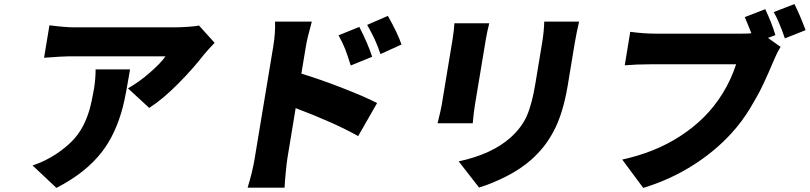

<svg xmlns="http://www.w3.org/2000/svg" viewBox="-20 -857 3968 941"><path d="M448.5 -517H617.5Q596.6 -390.3 582.4 -334.2Q548.3 -202.1 480.1 -113.3Q400.2 -9.6 256.4 63.9L139.6 -46.2Q199.2 -65 258.2 -104Q302.9 -134.6 333.3 -165.5Q363.6 -196.4 384.6 -235.3Q405.5 -274.1 418 -317.3Q430.4 -360.4 440.7 -421.9Q448.9 -473 448.5 -517ZM955.3 -731.9 1032 -647Q1000.4 -614.7 979.8 -589.8Q927.2 -521.3 852.6 -446.2Q778.1 -371.1 711.3 -328.1L607.2 -424Q662.3 -455.3 715.4 -501.8Q768.5 -548.3 791.2 -581H319.2Q288.4 -581 196 -573.9L222.3 -733Q300.4 -723 342.7 -723H838.8Q864.3 -723 902.5 -725.7Q940.7 -728.3 955.3 -731.9Z M1193.5 62.9Q1217 -12.4 1228.3 -81L1318.9 -627.1Q1329.9 -692.5 1328.1 -751.1H1508.2Q1485.4 -669.4 1478.7 -627.1L1457 -496.1Q1547.9 -468.8 1659.6 -425.2Q1771.3 -381.7 1828.1 -351.9L1735.4 -190Q1620 -255 1429 -327.1L1388.5 -81Q1385.3 -61.1 1380.7 -14.7Q1376.1 31.6 1374.6 62.9ZM1639.2 -683.9 1741.1 -725.1Q1783.4 -642.4 1804 -578.8L1698.9 -535.9Q1682.9 -588.1 1671.3 -617.4Q1659.8 -646.7 1639.2 -683.9ZM1779.5 -735.1 1881 -779.1Q1929 -694.2 1947.8 -638.8L1844.8 -592Q1828.8 -637.8 1816.2 -664.8Q1803.6 -691.8 1779.5 -735.1Z M2207 -742.9H2377.8Q2366.5 -697.1 2361.5 -666.9L2307.5 -342Q2301.1 -302.2 2296.9 -252.8H2124.6Q2125.7 -258.5 2130.3 -276.8Q2134.9 -295.1 2138.8 -312.7Q2142.8 -330.3 2144.9 -343L2198.5 -666.9Q2205.6 -712.7 2207 -742.9ZM2647.4 -751.1H2818.2Q2806.5 -701.7 2797.2 -648.1L2762.8 -440Q2751.1 -369.7 2733.8 -313.4Q2716.6 -257.1 2693.5 -214Q2670.5 -170.8 2644.7 -138.5Q2619 -106.2 2585.6 -76Q2533.7 -29.5 2462.4 6.9Q2391 43.3 2327.8 62.1L2228 -66.1Q2391.3 -101.2 2482.2 -182.9Q2536.6 -231.5 2562 -289.1Q2587.4 -346.6 2604.4 -449.9L2637.1 -648.1Q2646 -701.3 2647.4 -751.1Z M3780.2 -685 3744 -671.2 3805.8 -627.1Q3800.8 -619.7 3794.9 -608.8Q3789.1 -598 3785.3 -589.7Q3781.6 -581.3 3775.7 -568.4Q3769.9 -555.4 3768.1 -551.1Q3755.7 -521.7 3746.6 -501.1Q3737.6 -480.5 3721.8 -446.7Q3706 -413 3690.3 -384.9Q3674.7 -356.9 3655.2 -324.6Q3635.7 -292.3 3612.7 -261.7Q3589.8 -231.2 3565.7 -204.9Q3484.7 -115.4 3373.8 -45.5Q3262.8 24.5 3132.5 63.9L3029.5 -74.9Q3107.6 -92 3178.3 -120Q3248.9 -148.1 3312.9 -189.3Q3376.8 -230.5 3429 -282.1Q3481.2 -333.8 3522 -399.9Q3562.9 -465.9 3587.7 -541.9H3166.5Q3100.9 -541.9 3041.9 -536.9L3068.9 -701Q3136 -692.1 3191.4 -692.1H3613.3Q3647.4 -692.1 3662.6 -693.9Q3638.5 -754.6 3630 -773.1L3730.5 -812.1Q3763.1 -742.9 3780.2 -685ZM3772 -797.9 3873.6 -837Q3898.8 -787.6 3928.3 -709.2L3826.7 -669Q3796.9 -755.3 3772 -797.9Z"/></svg>

Font: Karasuma Gothic
Style: Italic
Weight: 900
Italic angle: -9.39999°
Designer: Rasmus Andersson / Ryoko Nishizuka
Foundry: Genbu
Version: Version 1.00